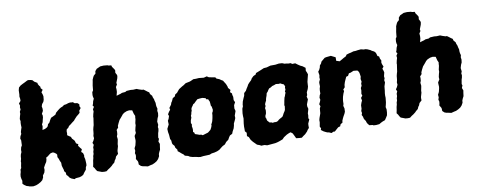

<svg xmlns="http://www.w3.org/2000/svg" viewBox="-63 -1010 3296 1324"><g transform="rotate(-10 1585.0 -348.0)"><path d="M79.6 19.2 54.2 15.2 48 12.4 35 8.8 19.8 -1.2 9.2 -11.4 12.2 -31.4 8 -46.4 5.8 -61.8 7.4 -77.2 12 -93.8 13.2 -109.6 19.8 -119.6 21.2 -133.4 25.6 -155.6 25.2 -165.4 29.8 -182.4 31 -199 33.8 -212.2 40.6 -228 40.4 -243 44.2 -260.2 51.4 -272.8 51.8 -285 52.8 -307.4 48.6 -321 53 -336.8 61.2 -351.4 60.6 -363.8 65.2 -379.8 70.4 -395 69.6 -411.8 70 -427.4 71.8 -438.2 68.8 -453.8 73.4 -472.8 78.4 -489.4 77.8 -502.4 85.6 -518.4 83.8 -533.4 86.6 -544.8 82 -560.8 95.4 -576.2 95.8 -589.6 93.2 -607.4 95.2 -620.8 96.2 -650.4 101.2 -669 114.6 -681 130 -689.2 146.8 -697.2 163.6 -706 171 -708.6 190 -706.2 201.4 -702.4 211.6 -690.8 219.6 -686 232.6 -678 232.2 -670.8 240 -657.4 247 -649 247.6 -638.2 259.2 -625.4 248 -609.8 253.4 -595.2 256.6 -580.6 254.2 -556 249.2 -542.4 238.4 -529 233 -513.6 236 -497.6 235.6 -482 224.8 -462 228.6 -453.6 228.4 -438.6 224 -421.4 220.4 -405.2 213 -390.8 215.2 -378.2 212.8 -365.2 209.8 -352.6 228.2 -356.6 243.4 -364.8 250 -372 254.2 -385 265.6 -394.6 274.2 -411.4 283 -425.4 296.2 -431.2 316.2 -441.2 322.8 -453.6 337.8 -466.4 350.6 -476.4 362 -483.2 373.4 -487.6 386.2 -496.6 401.2 -498.8 417 -504 430.4 -506.2 443 -504.6 449 -505.2 460 -495.8 478.6 -493.4 490.4 -483.4 489.4 -468.8 495.6 -456.4 482.6 -439.4V-424.8L471.8 -415L458.2 -404.2L442.2 -387L435.2 -378.2L419 -366.2L408.6 -357.6L394.8 -348L388.2 -337.4L375 -327.2L372.4 -314.6L372.8 -297.8L370.8 -287.8L384.4 -278.2L394.8 -271.6L399.8 -258.4L408.4 -249.8L416.4 -239.8L421.6 -221.8L436.2 -213L432.4 -202.8L445.2 -185.4L454.2 -174.8L446.4 -157L457.6 -147.2L462.4 -130.4L461 -119.8L465 -104.4L466.2 -88.2L467 -72.2L466.4 -60L459.8 -47.6L456.8 -31L443 -14.2L432.4 1.2L418.6 8.6L405 12.6L378.8 14.8L369.2 19.8L349.4 12.2L337.2 4L328 -9.6L318.6 -18.6L316.8 -36L306 -48.6L308.2 -52.4L302.2 -71.8L298 -86.8L297.6 -108L291 -121.4L285.8 -137.2L278.8 -150.4L280.2 -167.6L274.4 -175.6L261.6 -184.6L253.4 -187.8L238 -185.2L225.4 -176.6L215 -167.8L202 -160.4L201.4 -147L196.8 -131L187.2 -116.6L175.6 -95.2L176.2 -78.6L171.6 -61.4L165.4 -52.6L158.4 -42.6L157.4 -30L148.6 -12.2L135.2 -1.2L116.6 9.2L100.6 15.4Z M532.4 -8 524 -19.8 518.8 -30.2 509.6 -42.2 514 -63 517.2 -84.6 521.8 -101.6 523 -114.6 528.2 -128.8 528.8 -143.4 533.4 -158.4V-174L540.2 -190.4L533.8 -205.2L542.8 -218.6L550 -234.6L548.4 -251L552.2 -266.2L553.8 -280L555.2 -294.6L559 -310.6L563.2 -324.2L566 -344.2L567.2 -352.6L570.4 -373L570 -381L574.2 -400.8L579.2 -417.2L577.4 -432.6L587.2 -448.4L579.6 -458.2L584.6 -471L588.2 -486.8L596 -504.4L592.4 -517.4L591.4 -529.6L593.4 -549.8L600.6 -560.8L602.4 -579.2L604 -594.8L608.8 -620.4L610.8 -633.8L618.2 -650.8L623.6 -660.4L637 -672L639.4 -689L651.6 -703.2L669.8 -711.4L677.6 -715.2L701.6 -716.8L728.2 -714.2L736.2 -711L754.4 -709L757.6 -698L771.2 -678.6L775 -670.6L773 -653.8L781.4 -638.2L783 -630L779.8 -614.4L768 -583.8L770 -572.4L760 -556L761.4 -539.2L760.6 -521.4L757.2 -508.6L754.2 -496L766 -499.8L783.8 -504.8L793.8 -509.4L817.4 -511.4L827.6 -517.2L856.4 -519L874.2 -517.4L897.8 -518.8L913.4 -512.6L934.8 -505.8L943.8 -506L959.6 -494.6L967.4 -488.4L980 -480L982.8 -468.2L995.8 -453.2L997.8 -443L1004.4 -427.2L1005.8 -418L1010.6 -401V-386L1012 -374.4L1016 -360L1012.4 -345.2L1014.8 -328.8L1012.2 -308.8L1005.6 -294.6L999 -272.2L1002 -248.8L996.8 -234.6L998.8 -222.4L996 -206.2L991.6 -192.6L986.6 -162.4L990.2 -152.8L983.4 -135.4L990.4 -117.4L987.6 -101.2L984.6 -78.2L976.6 -62.6L971.4 -49.6L970.2 -34.8L960 -16.6L948 -4L932.8 5.4L916 13L902 15.8L882.4 21L859.6 16L848.2 14.2L835.4 9.4L822.4 -2.8L821.8 -19.6L819.8 -26.6L809.4 -43.6L812.6 -58.4L813.6 -70.6L809.8 -84.2L814.8 -99.8L813.2 -118L822.2 -136L828.2 -161L829.6 -171.8L828.4 -193.8L828.6 -202L840.4 -220.6L839.6 -237.4L844.4 -259L848.4 -272.8V-287.8L854.2 -313.8L854.6 -326.4L856.4 -337.2L849.4 -352.8L845.4 -367.8L842.8 -378.4L822.2 -382.4L803.8 -379.4L784.2 -371L772.2 -361.2L769.8 -357.6L757.4 -342.6L745.4 -328.8L734.8 -308.2L726.8 -290.2L726.6 -278.6L713.4 -263.6L714.4 -252.8L712.8 -233.4L707.6 -220.6L710 -199.4L707.6 -186.4L703.6 -167L703 -151.8L695.2 -124.8L694 -116L694.4 -99.8L677.4 -84L671.6 -68.6L664.8 -60L658.6 -45.4L644 -33.4L637.8 -26.6L622.8 -14.8L609.2 -6.2L595.6 4.4L579.6 5.2L569.6 4.2L563.6 3.8L553.2 -0.2Z M1251.2 20 1237 18.2 1219.2 14 1196.6 10.6 1179.2 5.4 1168 -1.8 1145.8 -7.6 1139.6 -16.6 1124.8 -28 1113.8 -37.8 1102.4 -46.6V-57.4L1090.6 -73.2L1087.8 -86.6L1077.4 -98.2L1073.4 -107L1071.8 -126.8L1065.6 -138.6L1064.8 -151.2L1063.6 -167.6L1060 -188.2L1059 -210.2L1073.6 -239L1072.6 -265.2L1079.4 -276.6L1085.8 -296.2L1081.2 -308.6L1090.6 -324.2L1101.2 -337.4L1098 -350.2L1113 -370.4L1117.2 -383.4L1123.6 -392.6L1132.8 -412.6L1149 -422.2L1153.6 -434.6L1168.4 -444.2L1175.4 -453L1186.8 -466.4L1210.4 -481.4L1221.6 -487.4L1238.2 -498.8L1267.2 -504.8L1276.4 -508.2L1295 -516.8L1312.6 -516.6L1334.6 -518L1367.8 -514.4L1389.4 -520L1403 -511.2L1427.4 -506.6L1446.4 -503L1453.2 -493L1471.6 -486L1483.6 -477.6L1495 -471L1502.8 -458L1511 -445.2L1518.6 -426.2L1520.2 -416.2L1534.4 -399.4L1528.6 -385L1540.8 -373.4V-364L1544.8 -349L1543.8 -326.6L1551 -310.6L1540.8 -291.6L1538.8 -268.6L1543.6 -250.4L1532.8 -219.8L1533.4 -202.8L1528 -189.2L1517.4 -167.2L1515.4 -153.4L1510.2 -134.8L1499.6 -115L1493.4 -99.4L1476.4 -90.8L1468.4 -79.2L1459.8 -63.6L1443.2 -51.4L1431.4 -36.2L1414.2 -27.4L1401.2 -17.6L1387 -6L1370.2 1.4L1350.4 6.6L1330.8 9.2L1315.8 15.4L1296.4 16.4L1271.2 17.4ZM1292.2 -125 1316.6 -132.4 1330.6 -136.6 1340.2 -144 1350.4 -152.4 1357.8 -165.8 1363 -179V-188.6L1367.8 -196.6L1373 -208.6L1376.4 -221.8L1378.4 -230.6L1381.6 -249.2L1382.6 -264.4L1388.8 -275.8L1390.8 -286.4L1387 -308.8L1382.4 -315.6L1381 -335L1379.2 -347.2L1375.4 -353.8L1372 -362.4L1357.4 -365.6L1356.2 -373.2L1333.6 -379L1315.2 -378L1298.2 -375.8L1283.4 -362.2L1273.4 -352L1264.2 -347L1258.2 -337L1251.2 -328L1246.4 -317.2V-304.6L1242.2 -295.2L1239.4 -281.2L1234.8 -271L1235.8 -258.6L1228.6 -239.6L1226 -221.8L1231 -211.8L1228.6 -197.4L1231.2 -186L1231.8 -172.8L1230 -159.2L1238.4 -152L1239.8 -142.4L1259 -136L1269.8 -131.8L1282.8 -130.6Z M1775.6 15.6 1750.4 17.8 1718 20.6 1699.4 15.4 1676.4 16.2 1668.8 11.2 1649.2 4 1638.6 -6.6 1624.4 -20.8 1611.6 -36.8 1602.6 -57.6 1591.2 -66 1593.4 -89.4 1582.8 -101.2 1583 -119.6 1582.6 -133.6 1584.2 -155.2 1586.8 -173.6 1589.2 -190.2 1588.2 -206 1588.4 -225.8 1592.6 -257.6 1599.6 -274V-283.6L1604 -305.2L1613.4 -328.2L1620.6 -343.6L1623.8 -362L1637.8 -374.8L1645.8 -389.2L1654.2 -402.2L1661.4 -415.6L1671 -426.4L1686.4 -441.2L1692.8 -452.6L1706.8 -466L1725.2 -474.8L1727.4 -483.2L1746.2 -490.6L1761.6 -496.8L1787 -507.6L1807.2 -509L1834.8 -516.8L1869.4 -517L1894.8 -520.6L1916.8 -519.2L1934.4 -512.4L1943.8 -512.2L1959.6 -509.2L1974.6 -509.4L1985.4 -502L2006 -502.8L2022.2 -490.6L2037.4 -480.6L2052.2 -473.8L2071 -459.6L2069 -438.8L2074 -428.6L2079.4 -412.8L2073 -387.2L2067 -362.2L2065.6 -342.2L2065 -329.8L2060.2 -313.2L2050 -291.8L2049.2 -272.4L2043.8 -263.2L2049 -243L2036.4 -209L2036 -195.8L2040.6 -177.6L2031.8 -147.6L2032.2 -133.2L2029.2 -114L2034.4 -104.8L2022.2 -77.6L2021.4 -64.2L2021.6 -47.4L2011.4 -36.6L2004.6 -25.6L1988.6 -9.2L1974.2 0.6L1962 10.4L1943.6 9.6L1922.6 7L1917.2 -4.8L1905.2 -29.4L1892.2 -39.8L1881 -36.4L1863.8 -28.6L1841.4 -14.2L1829.2 -1.4L1803.2 8.4L1789.2 12.6ZM1781 -125.8 1797 -127.8 1805.8 -126.6 1818.4 -131 1827.8 -139.4 1837.6 -145.6 1845.8 -149.6 1856.6 -156.8 1863 -168.2 1867.4 -177 1876.6 -191 1880.4 -199.2 1883.8 -223.2 1881.6 -231.4 1884.4 -245.2 1887 -260.4 1889.4 -270.8 1892 -282.6 1896.8 -292.2 1900.4 -303.6 1905.4 -315.4 1902 -321.6 1908.6 -337.6 1907 -348.4 1910 -358.4 1903.4 -373.2 1890.2 -378.8 1880.6 -384.2 1867.4 -382.8 1850.4 -385.2 1835.8 -379.6 1822.6 -376 1810.8 -368.2 1798.6 -363.2 1791 -353 1784.8 -342.8 1776.6 -334.4 1772.4 -316.8 1768.2 -305.8 1765 -295 1763.2 -283.6 1758.6 -275.8 1752.2 -260.8 1753.6 -247.8 1747.4 -234.6 1749.8 -219.6 1748.6 -205.8 1746.8 -195.4 1740 -180.4 1740.2 -167.8 1744.2 -161 1745.2 -152 1747.4 -146.4 1756.8 -136.4 1760.6 -131.8 1774.4 -129.6Z M2204.2 -497.8 2213 -505 2226 -507.6 2256.8 -510.8 2276.6 -500.8 2287.8 -495.2 2287.4 -470.6 2310.4 -463.2 2330.6 -474.6 2339.8 -480.2 2357.6 -489.2 2365.4 -500.4 2383.8 -506 2396 -508.4 2415.6 -514.2 2431.4 -514.6 2446.2 -517 2468.8 -519 2488.4 -514.2 2499 -514.8 2512.4 -511.4 2533.4 -502 2540.8 -496.2 2556.4 -488.4 2566 -478 2569.4 -468.2 2573.2 -453.8 2583.8 -448.8 2587 -432.8 2594.2 -419.2 2591.6 -403.8 2594.4 -392.8 2601.8 -374.6 2591.4 -361.6 2596.8 -347.2 2599.8 -334.2 2593.4 -308.2 2595 -294 2590.2 -281.6 2592.8 -265 2584.6 -239.4 2582.8 -222.6 2581.6 -209.4 2579 -192.6 2578 -177 2578.6 -160 2577 -145.4 2575.4 -129.4 2571.8 -112.6 2567.8 -97 2571.4 -80.6 2570.2 -58.8 2567 -39.8 2559 -26.8 2547.4 -9.2 2531.2 -3.2 2518 3.2 2504.4 11.2 2481.6 13.4 2463.6 12.4 2458 9 2435.2 6.4 2425 -6 2419 -17.4 2417.2 -25.8 2408.6 -38.4 2405 -45.8 2402.2 -59.2 2395.4 -72.2 2400.2 -84.8 2397.4 -99.6 2402.2 -115 2403 -139 2408.6 -156 2415.2 -170.2 2411.4 -188.8 2423 -202.8 2418.8 -216.4 2422.6 -239.8 2422 -256 2430 -270.6 2429.6 -285.8 2434.8 -299 2431.2 -318.2 2435 -334.6 2431.6 -356.8 2428.6 -367.8 2419.6 -379.2 2392.4 -382 2370.8 -372.8 2358.8 -370.6 2349.6 -354 2336.4 -350.4 2328.6 -333.6 2320.8 -316 2315 -297.2 2313.6 -280.6 2301 -267 2304.6 -256 2297.2 -239.2 2290.4 -218.2 2287 -200.6 2285.6 -187.4 2285.2 -168.6 2281.4 -156.2 2286.6 -137.6 2285.6 -114.8 2280.2 -101.8 2269.4 -82.6 2263.4 -70.2 2256.8 -54.4 2257 -44.8 2240.4 -33.4 2236.2 -21.2 2221.2 -16.6 2208.4 -5.4 2193.2 8.2 2185 7 2168.8 14.2 2152.8 7 2141.4 5.2 2127.2 -1.4 2116.2 -7.2 2100.2 -19.4 2103.8 -30 2096.8 -43.4 2102 -72.6 2101.8 -88 2105.4 -102 2113.2 -123.6 2116.6 -133.8 2117.6 -148.8 2119.4 -166.8 2126 -180.8 2120 -196 2127.8 -211.6 2132.8 -225.2 2129.8 -239.6 2134.4 -256.6 2140.4 -267.6 2140.6 -288.4 2142 -301 2146.6 -316.8 2145.8 -334.8 2146.4 -346.4 2154.4 -363.8 2153.4 -378 2156.2 -393.2 2152.2 -418 2161.4 -430.6 2168 -444.8 2170.8 -458.2 2181 -470.4 2186.6 -483.2Z M2657.4 -8 2649 -19.8 2643.8 -30.2 2634.6 -42.2 2639 -63 2642.2 -84.6 2646.8 -101.6 2648 -114.6 2653.2 -128.8 2653.8 -143.4 2658.4 -158.4V-174L2665.2 -190.4L2658.8 -205.2L2667.8 -218.6L2675 -234.6L2673.4 -251L2677.2 -266.2L2678.8 -280L2680.2 -294.6L2684 -310.6L2688.2 -324.2L2691 -344.2L2692.2 -352.6L2695.4 -373L2695 -381L2699.2 -400.8L2704.2 -417.2L2702.4 -432.6L2712.2 -448.4L2704.6 -458.2L2709.6 -471L2713.2 -486.8L2721 -504.4L2717.4 -517.4L2716.4 -529.6L2718.4 -549.8L2725.6 -560.8L2727.4 -579.2L2729 -594.8L2733.8 -620.4L2735.8 -633.8L2743.2 -650.8L2748.6 -660.4L2762 -672L2764.4 -689L2776.6 -703.2L2794.8 -711.4L2802.6 -715.2L2826.6 -716.8L2853.2 -714.2L2861.2 -711L2879.4 -709L2882.6 -698L2896.2 -678.6L2900 -670.6L2898 -653.8L2906.4 -638.2L2908 -630L2904.8 -614.4L2893 -583.8L2895 -572.4L2885 -556L2886.4 -539.2L2885.6 -521.4L2882.2 -508.6L2879.2 -496L2891 -499.8L2908.8 -504.8L2918.8 -509.4L2942.4 -511.4L2952.6 -517.2L2981.4 -519L2999.2 -517.4L3022.8 -518.8L3038.4 -512.6L3059.8 -505.8L3068.8 -506L3084.6 -494.6L3092.4 -488.4L3105 -480L3107.8 -468.2L3120.8 -453.2L3122.8 -443L3129.4 -427.2L3130.8 -418L3135.6 -401V-386L3137 -374.4L3141 -360L3137.4 -345.2L3139.8 -328.8L3137.2 -308.8L3130.6 -294.6L3124 -272.2L3127 -248.8L3121.8 -234.6L3123.8 -222.4L3121 -206.2L3116.6 -192.6L3111.6 -162.4L3115.2 -152.8L3108.4 -135.4L3115.4 -117.4L3112.6 -101.2L3109.6 -78.2L3101.6 -62.6L3096.4 -49.6L3095.2 -34.8L3085 -16.6L3073 -4L3057.8 5.4L3041 13L3027 15.8L3007.4 21L2984.6 16L2973.2 14.2L2960.4 9.4L2947.4 -2.8L2946.8 -19.6L2944.8 -26.6L2934.4 -43.6L2937.6 -58.4L2938.6 -70.6L2934.8 -84.2L2939.8 -99.8L2938.2 -118L2947.2 -136L2953.2 -161L2954.6 -171.8L2953.4 -193.8L2953.6 -202L2965.4 -220.6L2964.6 -237.4L2969.4 -259L2973.4 -272.8V-287.8L2979.2 -313.8L2979.6 -326.4L2981.4 -337.2L2974.4 -352.8L2970.4 -367.8L2967.8 -378.4L2947.2 -382.4L2928.8 -379.4L2909.2 -371L2897.2 -361.2L2894.8 -357.6L2882.4 -342.6L2870.4 -328.8L2859.8 -308.2L2851.8 -290.2L2851.6 -278.6L2838.4 -263.6L2839.4 -252.8L2837.8 -233.4L2832.6 -220.6L2835 -199.4L2832.6 -186.4L2828.6 -167L2828 -151.8L2820.2 -124.8L2819 -116L2819.4 -99.8L2802.4 -84L2796.6 -68.6L2789.8 -60L2783.6 -45.4L2769 -33.4L2762.8 -26.6L2747.8 -14.8L2734.2 -6.2L2720.6 4.4L2704.6 5.2L2694.6 4.2L2688.6 3.8L2678.2 -0.2Z"/></g></svg>

Font: Winky Rough
Style: Italic
Weight: 400
Italic angle: -8.97852°
Designer: Simon Atzbach
Foundry: typofactur
Version: Version 1.206